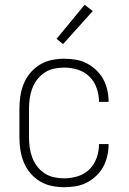

<svg xmlns="http://www.w3.org/2000/svg" viewBox="-20 -773 540 801"><path d="M247 8Q221 8 195 2.5Q169 -3 146 -17Q123 -31 106 -51.5Q89 -72 79 -96.5Q69 -121 65 -147.5Q61 -174 61 -200V-320Q61 -346 65 -372.5Q69 -399 79 -423.5Q89 -448 106 -468.5Q123 -489 146 -503Q169 -517 195 -522.5Q221 -528 247 -528Q272 -528 296 -524Q320 -520 341.5 -509Q363 -498 381 -481Q399 -464 410.5 -443Q422 -422 427.5 -398Q433 -374 433 -350Q433 -349 433 -349Q433 -349 433 -348H393Q393 -348 393 -348.5Q393 -349 393 -349Q393 -378 383 -406Q373 -434 352.5 -454Q332 -474 304 -482.5Q276 -491 247 -491Q226 -491 205 -486.5Q184 -482 166 -470Q148 -458 135 -441Q122 -424 114.5 -404Q107 -384 104 -362.5Q101 -341 101 -320V-200Q101 -179 104 -157.5Q107 -136 114.5 -116Q122 -96 135 -79Q148 -62 166 -50Q184 -38 205 -33.5Q226 -29 247 -29Q276 -29 304 -37.5Q332 -46 352.5 -66Q373 -86 383 -114Q393 -142 393 -171Q393 -171 393 -171.5Q393 -172 393 -172H433Q433 -171 433 -171Q433 -171 433 -170Q433 -146 427.5 -122Q422 -98 410.5 -77Q399 -56 381 -39Q363 -22 341.5 -11Q320 0 296 4Q272 8 247 8ZM243 -589 216 -611 333 -753 367 -727Z"/></svg>

Font: Zed Sans Extralight
Style: Regular
Weight: 200
Designer: Belleve Invis
Foundry: Belleve Invis
Version: Version 1.0.0; ttfautohint (v1.8.4)